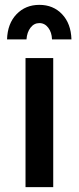

<svg xmlns="http://www.w3.org/2000/svg" viewBox="-20 -770 324 790"><path d="M85 -531H199V0H85ZM89 -608H9Q11 -673 48 -711.5Q85 -750 142 -750Q199 -750 235.5 -711.5Q272 -673 274 -608H194Q193 -637 178.5 -656Q164 -675 142 -675Q120 -675 105.5 -656Q91 -637 89 -608Z"/></svg>

Font: Alexandria
Style: Regular
Weight: 400
Designer: Mohamed Gaber
Foundry: Kief Type Foundry
Version: Version 5.100